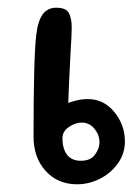

<svg xmlns="http://www.w3.org/2000/svg" viewBox="-20 -478 359 498"><path d="M126 -458Q152 -458 159 -443.5Q166 -429 166 -408Q166 -386 163 -342Q158 -244 157 -211Q161 -213 176.5 -217Q192 -221 208 -221Q249 -221 276.5 -187.5Q304 -154 304 -111Q304 -80 286 -54.5Q268 -29 239.5 -14.5Q211 0 180 0Q130 0 98.5 -34.5Q67 -69 67 -124Q67 -330 74 -387Q78 -423 90.5 -440.5Q103 -458 126 -458ZM238 -109Q238 -128 225 -144Q212 -160 192 -160Q175 -160 158.5 -148.5Q142 -137 142 -120Q142 -92 154 -76.5Q166 -61 190 -61Q215 -61 226.5 -77Q238 -93 238 -109Z"/></svg>

Font: Itim
Style: Regular
Weight: 400
Designer: Suppakit Chalermlarp
Version: Version 1.002g